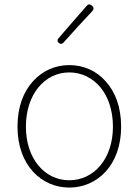

<svg xmlns="http://www.w3.org/2000/svg" viewBox="-20 -834 626 867"><path d="M129 -467C86 -420 59 -351 59 -262C59 -88 167 13 293 13C419 13 527 -88 527 -262C527 -351 500 -420 457 -467C415 -515 356 -540 293 -540C230 -540 172 -515 129 -467ZM434 -439C469 -396 490 -335 490 -262C490 -118 405 -20 293 -20C181 -20 97 -118 97 -262C97 -335 118 -396 153 -439C188 -482 237 -507 293 -507C349 -507 398 -482 434 -439ZM308 -735 244 -661C238 -654 238 -647 245 -641C252 -634 259 -634 266 -641L332 -714L397 -784C405 -793 404 -801 395 -809C386 -816 378 -816 371 -807Z"/></svg>

Font: GenSenRounded2 TW EL
Style: Regular
Weight: 250
Version: Version 2.100;PS 2.1;hotconv 16.6.51;makeotf.lib2.5.65220 DE